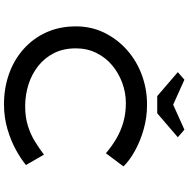

<svg xmlns="http://www.w3.org/2000/svg" viewBox="-11 -922 943 961"><g transform="rotate(90 460.5 -441.5)"><path d="M502 10Q420 10 349 -15.5Q278 -41 224.5 -89Q171 -137 141.5 -203Q112 -269 112 -350Q112 -427 143.5 -491.5Q175 -556 229 -604.5Q283 -653 354 -679.5Q425 -706 504 -706Q568 -706 627.5 -689Q687 -672 735.5 -645Q784 -618 813 -588L747 -500Q712 -530 673.5 -552.5Q635 -575 591 -587.5Q547 -600 496 -600Q444 -600 395 -582Q346 -564 307 -531.5Q268 -499 245 -452.5Q222 -406 222 -350Q222 -288 245.5 -241Q269 -194 310 -161.5Q351 -129 403 -112.5Q455 -96 512 -96Q567 -96 611 -110Q655 -124 690 -146Q725 -168 754 -190L806 -100Q779 -77 732.5 -51Q686 -25 627 -7.5Q568 10 502 10ZM461 -757 341 -860 379 -893 519 -830H489L629 -893L667 -860L547 -757Z"/></g></svg>

Font: Lexend Tera
Style: Regular
Weight: 400
Designer: Bonnie Shaver-Troup, Thomas Jockin
Foundry: Lexend
Version: Version 1.007